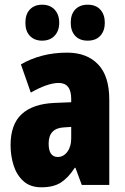

<svg xmlns="http://www.w3.org/2000/svg" viewBox="-20 -787 534 817"><path d="M266 -563Q349 -563 397 -513.5Q445 -464 445 -363V0H328L301 -73H298Q271 -31 239.5 -10.5Q208 10 156 10Q109 10 80 -16Q51 -42 38 -83Q25 -124 25 -169Q25 -258 72.5 -301.5Q120 -345 211 -349L283 -352V-366Q283 -434 230 -434Q183 -434 111 -393L69 -513Q110 -537 159.5 -550Q209 -563 266 -563ZM253 -245Q187 -242 187 -176Q187 -119 226 -119Q250 -119 266.5 -141Q283 -163 283 -198V-247ZM88 -690Q88 -727 107.5 -747Q127 -767 159 -767Q193 -767 212.5 -746Q232 -725 232 -690Q232 -656 212.5 -635Q193 -614 159 -614Q127 -614 107.5 -634Q88 -654 88 -690ZM281 -690Q281 -727 300.5 -747Q320 -767 353 -767Q388 -767 407 -746Q426 -725 426 -690Q426 -656 407 -635Q388 -614 353 -614Q319 -614 300 -634.5Q281 -655 281 -690Z"/></svg>

Font: Noto Sans Thai Looped ExtraCondensed Black
Style: Regular
Weight: 900
Width: 2
Designer: Sasikarn Vongin, Ben Mitchell
Foundry: The Fontpad Ltd
Version: Version 1.001; ttfautohint (v1.8.4.7-5d5b)